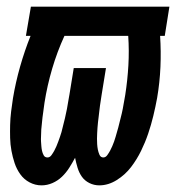

<svg xmlns="http://www.w3.org/2000/svg" viewBox="-20 -550 540 578"><path d="M105 8Q86 8 69 -1Q52 -10 41 -25.5Q30 -41 24 -59Q18 -77 14.5 -96Q11 -115 10.5 -134.5Q10 -154 10.5 -174Q11 -194 13.5 -214.5Q16 -235 19 -254Q27 -302 40.5 -349.5Q54 -397 72 -442H58L73 -530H490L476 -442H462Q465 -395 463 -348.5Q461 -302 453 -255Q448 -228 441.5 -201Q435 -174 426 -147.5Q417 -121 404.5 -95.5Q392 -70 374.5 -47Q357 -24 331.5 -8Q306 8 279 8Q263 8 249 1Q235 -6 226.5 -18Q218 -30 213.5 -45Q209 -60 206 -75Q198 -60 188.5 -45Q179 -30 166.5 -18Q154 -6 138 1Q122 8 105 8ZM291 -76Q298 -76 303 -83Q308 -90 311.5 -96.5Q315 -103 318 -110Q321 -117 323.5 -124Q326 -131 328 -138Q330 -145 332 -152Q334 -159 336 -166Q338 -173 339.5 -180Q341 -187 343 -194Q345 -201 346.5 -208Q348 -215 349.5 -222Q351 -229 352 -236Q353 -243 354.5 -250Q356 -257 357 -264Q364 -309 366.5 -353.5Q369 -398 366 -442H174Q152 -394 137 -343Q122 -292 114 -241Q113 -234 112 -226.5Q111 -219 110 -211.5Q109 -204 108 -197Q107 -190 106.5 -182.5Q106 -175 105 -167.5Q104 -160 104 -153Q104 -146 103.5 -138.5Q103 -131 103.5 -124Q104 -117 104.5 -110Q105 -103 106.5 -96Q108 -89 111.5 -82.5Q115 -76 123 -76Q130 -76 135 -83Q140 -90 143.5 -96.5Q147 -103 150 -110Q153 -117 155.5 -124Q158 -131 160.5 -138Q163 -145 165 -152Q167 -159 168.5 -166Q170 -173 172 -180Q174 -187 175.5 -194Q177 -201 178.5 -208Q180 -215 181.5 -222Q183 -229 184 -236.5Q185 -244 186.5 -251Q188 -258 189 -265L202 -345H299L286 -265Q285 -257 283.5 -248.5Q282 -240 281 -232Q280 -224 279 -215.5Q278 -207 277 -198.5Q276 -190 275 -182Q274 -174 273.5 -165.5Q273 -157 272.5 -149Q272 -141 272 -132.5Q272 -124 272.5 -116Q273 -108 274.5 -100Q276 -92 279.5 -84Q283 -76 291 -76Z"/></svg>

Font: Iosevka Slab Semibold
Style: Italic
Weight: 600
Italic angle: -9°
Monospace: yes
Designer: Belleve Invis
Foundry: Belleve Invis
Version: Version 11.1.1; ttfautohint (v1.8.3)